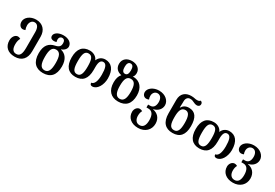

<svg xmlns="http://www.w3.org/2000/svg" viewBox="69 -2049 5131 3578"><g transform="rotate(30 2634.5 -260.0)"><path d="M279 253C437 253 516 155 516 1V-312C516 -454 430 -548 287 -548C165 -548 66 -472 66 -378C66 -314 104 -266 156 -266C172 -266 190 -270 209 -278C197 -308 191 -337 191 -370C191 -435 227 -490 287 -490C354 -490 386 -430 386 -334V4C386 134 356 194 279 194C202 194 176 131 176 44C176 -18 189 -55 207 -88C187 -100 168 -106 151 -106C93 -106 45 -43 45 35C45 168 129 253 279 253Z M887 253C1048 253 1138 161 1138 -30C1138 -183 1070 -270 964 -295V-299C1033 -323 1065 -371 1065 -413C1065 -495 984 -549 877 -549C763 -549 689 -493 689 -433C689 -383 728 -366 767 -366C785 -366 808 -369 823 -375C819 -386 814 -403 814 -425C814 -467 838 -496 877 -496C917 -496 940 -467 940 -415C940 -364 923 -322 836 -304C708 -278 638 -198 638 -30C638 161 732 253 887 253ZM889 194C803 194 772 118 772 -30C772 -176 802 -250 888 -250C973 -250 1005 -176 1005 -30C1005 118 974 194 889 194Z M1446 13C1601 13 1682 -80 1682 -270V-336C1682 -445 1711 -490 1766 -490C1836 -490 1858 -401 1858 -269C1858 -131 1824 -49 1761 -42C1761 -9 1774 10 1811 10C1914 10 1991 -122 1991 -265C1991 -454 1909 -549 1776 -549C1703 -549 1643 -506 1620 -444H1615C1593 -506 1522 -549 1443 -549C1291 -549 1209 -455 1209 -269C1209 -84 1292 13 1446 13ZM1448 -46C1369 -46 1343 -114 1343 -269C1343 -421 1369 -490 1448 -490C1532 -490 1554 -414 1554 -269C1554 -131 1532 -46 1448 -46Z M2367 13C2531 13 2618 -83 2618 -261C2618 -427 2531 -522 2402 -529C2392 -530 2382 -528 2377 -527V-530C2397 -551 2407 -584 2407 -620C2407 -720 2317 -773 2221 -773C2119 -773 2033 -718 2033 -607C2033 -509 2098 -458 2175 -444V-441C2136 -396 2119 -339 2119 -258C2119 -83 2212 13 2367 13ZM2221 -499C2171 -499 2153 -543 2153 -610C2153 -674 2171 -720 2220 -720C2271 -720 2288 -674 2288 -610C2288 -543 2271 -499 2221 -499ZM2368 -46C2284 -46 2252 -122 2252 -261C2252 -402 2283 -474 2367 -474C2453 -474 2485 -402 2485 -261C2485 -122 2454 -46 2368 -46Z M2934 253C3084 253 3182 155 3182 23C3182 -103 3102 -172 3009 -187V-192C3102 -214 3163 -280 3163 -365C3163 -456 3076 -548 2933 -548C2811 -548 2712 -474 2712 -390C2712 -337 2747 -296 2797 -296C2814 -296 2832 -300 2851 -308C2840 -337 2837 -353 2837 -383C2837 -438 2873 -490 2933 -490C3000 -490 3032 -430 3032 -358C3032 -276 3000 -219 2925 -219H2883V-157H2925C3005 -157 3049 -97 3049 24C3049 133 3012 194 2934 194C2858 194 2822 131 2822 56C2822 8 2830 -24 2848 -57C2828 -69 2809 -74 2791 -74C2735 -74 2691 -18 2691 46C2691 168 2785 253 2934 253Z M3537 13C3696 13 3777 -81 3777 -269C3777 -454 3712 -549 3575 -549C3500 -549 3455 -515 3427 -468H3421C3424 -500 3425 -545 3425 -572V-601C3425 -671 3463 -705 3511 -705C3545 -705 3569 -697 3592 -684C3616 -672 3644 -660 3676 -660C3704 -660 3737 -676 3737 -720C3737 -746 3722 -765 3696 -773C3681 -752 3656 -747 3631 -747C3612 -747 3596 -748 3578 -753C3557 -758 3533 -761 3500 -761C3382 -761 3294 -694 3294 -558V-268C3294 -79 3383 13 3537 13ZM3537 -46C3450 -46 3425 -115 3425 -264C3425 -396 3450 -479 3540 -479C3616 -479 3646 -405 3646 -263C3646 -115 3616 -46 3537 -46Z M4115 13C4270 13 4351 -80 4351 -270V-336C4351 -445 4380 -490 4435 -490C4505 -490 4527 -401 4527 -269C4527 -131 4493 -49 4430 -42C4430 -9 4443 10 4480 10C4583 10 4660 -122 4660 -265C4660 -454 4578 -549 4445 -549C4372 -549 4312 -506 4289 -444H4284C4262 -506 4191 -549 4112 -549C3960 -549 3878 -455 3878 -269C3878 -84 3961 13 4115 13ZM4117 -46C4038 -46 4012 -114 4012 -269C4012 -421 4038 -490 4117 -490C4201 -490 4223 -414 4223 -269C4223 -131 4201 -46 4117 -46Z M4976 253C5126 253 5224 155 5224 23C5224 -103 5144 -172 5051 -187V-192C5144 -214 5205 -280 5205 -365C5205 -456 5118 -548 4975 -548C4853 -548 4754 -474 4754 -390C4754 -337 4789 -296 4839 -296C4856 -296 4874 -300 4893 -308C4882 -337 4879 -353 4879 -383C4879 -438 4915 -490 4975 -490C5042 -490 5074 -430 5074 -358C5074 -276 5042 -219 4967 -219H4925V-157H4967C5047 -157 5091 -97 5091 24C5091 133 5054 194 4976 194C4900 194 4864 131 4864 56C4864 8 4872 -24 4890 -57C4870 -69 4851 -74 4833 -74C4777 -74 4733 -18 4733 46C4733 168 4827 253 4976 253Z"/></g></svg>

Font: Noto Serif Georgian SemiBold
Style: Regular
Weight: 600
Designer: Monotype Design Team, Akaki Razmadze
Foundry: Google LLC
Version: Version 2.003